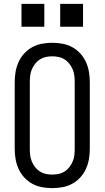

<svg xmlns="http://www.w3.org/2000/svg" viewBox="-20 -964 540 992"><path d="M250 8Q223 8 196.5 3Q170 -2 147 -14.5Q124 -27 105.5 -47Q87 -67 76 -91.5Q65 -116 60.5 -142Q56 -168 56 -195V-540Q56 -567 60.5 -593Q65 -619 76 -643.5Q87 -668 105.5 -688Q124 -708 147 -720.5Q170 -733 196.5 -738Q223 -743 250 -743Q277 -743 303.5 -738Q330 -733 353 -720.5Q376 -708 394.5 -688Q413 -668 424 -643.5Q435 -619 439.5 -593Q444 -567 444 -540V-195Q444 -168 439.5 -142Q435 -116 424 -91.5Q413 -67 394.5 -47Q376 -27 353 -14.5Q330 -2 303.5 3Q277 8 250 8ZM250 -62Q267 -62 283.5 -65.5Q300 -69 314 -78Q328 -87 338.5 -100.5Q349 -114 355.5 -129.5Q362 -145 364 -161.5Q366 -178 366 -195V-540Q366 -557 364 -573.5Q362 -590 355.5 -605.5Q349 -621 338.5 -634.5Q328 -648 314 -657Q300 -666 283.5 -669.5Q267 -673 250 -673Q233 -673 216.5 -669.5Q200 -666 186 -657Q172 -648 161.5 -634.5Q151 -621 144.5 -605.5Q138 -590 136 -573.5Q134 -557 134 -540V-195Q134 -178 136 -161.5Q138 -145 144.5 -129.5Q151 -114 161.5 -100.5Q172 -87 186 -78Q200 -69 216.5 -65.5Q233 -62 250 -62ZM291 -826V-944H409V-826ZM91 -826V-944H209V-826Z"/></svg>

Font: Iosevka Fuck
Style: Regular
Weight: 400
Monospace: yes
Designer: Belleve Invis
Foundry: Belleve Invis
Version: Version 28.0.7; ttfautohint (v1.8.3)